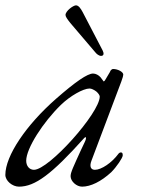

<svg xmlns="http://www.w3.org/2000/svg" viewBox="-26 -684 537 718"><path d="M352 -475C363 -475 363 -485 358 -495L283 -639C276 -652 268 -664 258 -664C248 -664 219 -643 219 -628C219 -622 225 -613 237 -598L329 -490C335 -482 344 -475 352 -475ZM45 14C105 14 167 -32 289 -168C291 -170 293 -171 294 -171C297 -171 296 -163 291 -153C273 -116 241 -44 242 -44C242 -44 243 -45 244 -48C240 -40 238 -31 238 -25C238 -6 260 14 281 14C313 14 352 -5 390 -40C410 -60 433 -94 433 -103C433 -111 431 -114 426 -114C423 -114 419 -112 417 -109C392 -75 353 -49 329 -49C313 -49 308 -62 316 -83L428 -380C433 -394 435 -401 435 -405C435 -415 415 -426 397 -426C393 -426 389 -423 385 -416C386 -417 387 -418 387 -418C387 -418 382 -410 368 -386C366 -382 364 -380 362 -380C361 -380 368 -371 350 -395C343 -403 332 -409 322 -409C301 -409 256 -378 184 -315C71 -216 -6 -101 -6 -30C-6 -8 20 14 45 14ZM101 -49C84 -49 72 -63 72 -83C72 -129 135 -227 202 -292C236 -325 285 -353 309 -353C316 -353 326 -348 334 -342C341 -336 347 -328 347 -323C347 -262 157 -49 101 -49Z"/></svg>

Font: EB Garamond
Style: Italic
Weight: 400
Italic angle: -17.2°
Designer: Georg Duffner and Octavio Pardo
Foundry: Georg Duffner
Version: Version 1.000;PS 001.000;hotconv 1.0.88;makeotf.lib2.5.64775